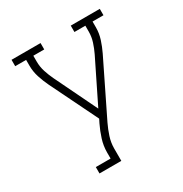

<svg xmlns="http://www.w3.org/2000/svg" viewBox="-171 -863 942 991"><g transform="rotate(-30 300.0 -367.5)"><path d="M137 0V-38H225V-74Q225 -113 237 -151Q249 -189 266 -224L277 -246L139 -528Q124 -559 113 -593Q102 -627 102 -662V-697H37V-735H210V-697H145V-662Q145 -631 154.5 -601.5Q164 -572 177 -545L299 -293L423 -545Q436 -572 445.5 -601.5Q455 -631 455 -662V-697H390V-735H563V-697H498V-662Q498 -627 487 -593Q476 -559 461 -528L304 -207Q289 -176 278 -142Q267 -108 267 -74V0Z"/></g></svg>

Font: Iosevka Curly Slab XLtEx
Style: Regular
Weight: 200
Width: 7
Monospace: yes
Designer: Belleve Invis
Foundry: Belleve Invis
Version: Version 11.1.0; ttfautohint (v1.8.3)